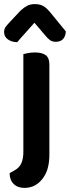

<svg xmlns="http://www.w3.org/2000/svg" viewBox="-44 -733 341 937"><path d="M26 99Q50 86 60 64Q70 42 70 8V-469Q78 -471 93.5 -474Q109 -477 126 -477Q162 -477 179.5 -463.5Q197 -450 197 -418V21Q197 90 170 130Q135 184 75 184Q42 184 22.5 164.5Q3 145 3 112ZM124 -622Q99 -593 80 -572.5Q61 -552 40 -527Q11 -528 -6.5 -541.5Q-24 -555 -24 -576Q-24 -592 -15.5 -603Q-7 -614 9 -631L56 -681Q72 -696 88 -704.5Q104 -713 126 -713Q147 -713 163.5 -705.5Q180 -698 200 -674L277 -580Q277 -559 265 -544Q253 -529 228 -529Q211 -529 199.5 -537.5Q188 -546 177 -560Z"/></svg>

Font: Baloo Bhaina 2 SemiBold
Style: Regular
Weight: 600
Designer: Yesha Goshar, Manish Minz, Shuchita Grover and Ek Type
Foundry: Ek Type
Version: Version 1.640;hotconv 1.0.111;makeotfexe 2.5.65597; ttfautoh